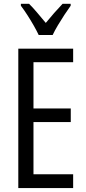

<svg xmlns="http://www.w3.org/2000/svg" viewBox="-20 -963 439 983"><path d="M354.5 0H73.7V-713.9H354.5V-644.5H151.4V-407.7H342.3V-337.9H151.4V-70.8H354.5ZM178.2 -783.7Q167.5 -806.2 152.6 -832.3Q137.7 -858.4 120.8 -884.8Q104 -911.1 86.9 -933.6V-943.4H128.9Q147.5 -925.3 169.9 -898.7Q192.4 -872.1 214.4 -845.7Q239.3 -876 257.1 -896.2Q274.9 -916.5 300.3 -943.4H341.8V-933.6Q327.1 -913.1 309.8 -887Q292.5 -860.8 276.4 -833.7Q260.3 -806.6 249.5 -783.7Z"/></svg>

Font: Open Sans Condensed
Style: Regular
Weight: 400
Width: 3
Designer: Monotype Design Team
Foundry: Monotype Imaging Inc.
Version: Version 3.000